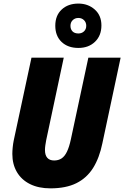

<svg xmlns="http://www.w3.org/2000/svg" viewBox="-20 -1033 688 1063"><path d="M259.3 9.8Q193.4 9.8 146 -13.9Q98.6 -37.6 73.5 -80.6Q48.3 -123.5 48.3 -180.7Q48.3 -196.8 50.3 -217Q52.2 -237.3 56.2 -256.3L154.3 -713.9H333L235.8 -257.3Q232.9 -242.7 231 -228.5Q229 -214.4 229 -202.6Q229 -173.8 241.9 -159.2Q254.9 -144.5 279.8 -144.5Q303.7 -144.5 321 -156Q338.4 -167.5 350.8 -193.4Q363.3 -219.2 372.6 -262.7L469.2 -713.9H647.9L546.9 -240.2Q530.3 -158.7 495.4 -103Q460.4 -47.4 402.8 -18.8Q345.2 9.8 259.3 9.8ZM414.1 -767.6Q356 -767.6 321 -800.8Q286.1 -834 286.1 -890.6Q286.1 -947.3 321.5 -980.2Q356.9 -1013.2 414.1 -1013.2Q467.3 -1013.2 504.4 -980.5Q541.5 -947.8 541.5 -892.1Q541.5 -835.9 506.1 -801.8Q470.7 -767.6 414.1 -767.6ZM414.1 -847.7Q432.6 -847.7 445.1 -859.4Q457.5 -871.1 457.5 -890.1Q457.5 -909.2 445.1 -921.4Q432.6 -933.6 414.1 -933.6Q395 -933.6 382.6 -921.4Q370.1 -909.2 370.1 -890.1Q370.1 -871.1 381.3 -859.4Q392.6 -847.7 414.1 -847.7Z"/></svg>

Font: Open Sans SemiCondensed ExtraBold
Style: Italic
Weight: 800
Width: 4
Italic angle: -12°
Designer: Monotype Design Team
Foundry: Monotype Imaging Inc.
Version: Version 3.003